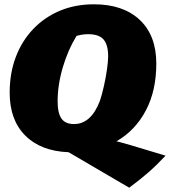

<svg xmlns="http://www.w3.org/2000/svg" viewBox="-20 -694 790 893"><path d="M581 179 299 14Q170 9 97.5 -63.5Q25 -136 25 -263Q25 -354 53.5 -429Q82 -504 134.5 -559Q187 -614 258.5 -644Q330 -674 417 -674Q553 -674 630 -601.5Q707 -529 707 -398Q707 -272 658 -179.5Q609 -87 522 -37Q557 -28 594 -17L750 30Q710 73 670.5 107.5Q631 142 581 179ZM324 -117Q404 -117 445 -226Q454 -253 463 -292.5Q472 -332 477.5 -370.5Q483 -409 483 -432Q483 -486 461.5 -510.5Q440 -535 390 -535Q363 -535 336 -527Q296 -462 272 -380.5Q248 -299 248 -222Q248 -168 266 -142.5Q284 -117 324 -117Z"/></svg>

Font: Piazzolla Black
Style: Italic
Weight: 900
Italic angle: -11.3°
Designer: Juan Pablo del Peral
Foundry: Huerta Tipografica
Version: Version 1.330